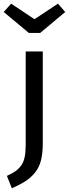

<svg xmlns="http://www.w3.org/2000/svg" viewBox="-46 -805 372 1037"><path d="M267.1 -785.2 306.2 -740.2 170.9 -627H109.9L-25.9 -740.2L14.2 -785.2L140.1 -701.2ZM185.1 -526.9V-32.2Q185.1 22.9 175.3 61.3Q165.5 99.6 142.8 127.4Q120.1 155.3 92 173.3Q64 191.4 18.1 211.9L-8.8 145Q20.5 131.3 36.9 120.1Q53.2 108.9 67.4 90.1Q81.5 71.3 87.2 43.5Q92.8 15.6 92.8 -25.9V-526.9Z"/></svg>

Font: FiraGO
Style: Regular
Weight: 400
Designer: bBox Type
Foundry: bBox Type GmbH
Version: Version 1.001;PS 001.001;hotconv 1.0.88;makeotf.lib2.5.64775